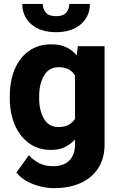

<svg xmlns="http://www.w3.org/2000/svg" viewBox="-20 -768 613 996"><path d="M30.8 -257.8V-268.1Q30.8 -348.6 56.6 -409.4Q82.5 -470.2 130.9 -504.2Q179.2 -538.1 245.6 -538.1Q291.5 -538.1 323.7 -522.9Q356 -507.8 377.9 -480.5L383.8 -528.3H522.5V-19Q522.5 53.7 489.5 104.5Q456.5 155.3 397.7 181.6Q338.9 208 260.7 208Q226.6 208 189.7 199.2Q152.8 190.4 119.9 172.4Q86.9 154.3 64.9 127L129.9 37.1Q151.9 62.5 183.3 78.4Q214.8 94.2 254.9 94.2Q310.1 94.2 339.6 64.7Q369.1 35.2 369.1 -19V-44.4Q346.2 -19 315.7 -4.6Q285.2 9.8 244.6 9.8Q178.7 9.8 130.6 -25.1Q82.5 -60.1 56.6 -120.6Q30.8 -181.2 30.8 -257.8ZM183.1 -268.1V-257.8Q183.1 -195.8 207.8 -152.3Q232.4 -108.9 283.2 -108.9Q314.5 -108.9 335.4 -120.1Q356.4 -131.3 369.1 -151.4V-376.5Q343.3 -419.4 284.2 -419.4Q233.9 -419.4 208.5 -376Q183.1 -332.5 183.1 -268.1ZM339.8 -747.6H446.3Q446.3 -682.6 398.9 -641.8Q351.6 -601.1 271 -601.1Q189.9 -601.1 142.8 -641.8Q95.7 -682.6 95.7 -747.6H201.7Q201.7 -722.7 217.3 -703.4Q232.9 -684.1 271 -684.1Q308.6 -684.1 324.2 -703.4Q339.8 -722.7 339.8 -747.6Z"/></svg>

Font: Vazirmatn RD UI ExtraBold
Style: Regular
Weight: 800
Designer: Saber Rastikerdar
Foundry: Saber Rastikerdar
Version: Version 33.003